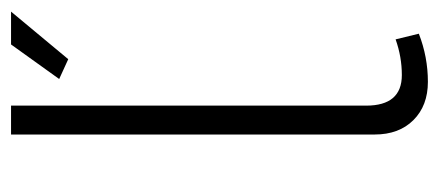

<svg xmlns="http://www.w3.org/2000/svg" viewBox="-238 -532 776 339"><g transform="rotate(-90 149.5 -362.0)"><path d="M82 -730H133V-103Q133 -40 187 -40Q219 -40 250 -51L260 -10Q219 6 175 6Q133 6 107.5 -19.5Q82 -45 82 -88ZM215 -629 180 -645 241 -730H299Z"/></g></svg>

Font: Raleway-v4020 Light
Style: Regular
Weight: 300
Designer: Matt McInerney, Pablo Impallari, Rodrigo Fuenzalida
Foundry: Matt McInerney, Pablo Impallari, Rodrigo Fuenzalida
Version: Version 4.020;PS 004.020;hotconv 1.0.88;makeotf.lib2.5.64775